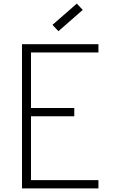

<svg xmlns="http://www.w3.org/2000/svg" viewBox="-20 -1045 640 1065"><path d="M102 0V-800H526V-754H121L152 -785V-425L121 -446H392V-400H121L152 -421V-25L131 -46H526V0ZM304 -872 271 -907 406 -1025 439 -990Z"/></svg>

Font: Victor Mono Thin
Style: Regular
Weight: 100
Monospace: yes
Designer: Rune Bjørnerås
Version: Version 1.561;gftools[0.9.30]